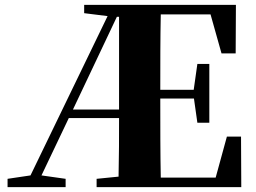

<svg xmlns="http://www.w3.org/2000/svg" viewBox="-20 -767 1048 787"><path d="M82 0H249V-34L150 -48L262 -283H468C468 -207 468 -125 466 -43L376 -34V0H969L968 -207H910L864 -39H639C637 -143 637 -249 637 -360V-363H775L789 -264H838V-505H789L774 -399H637C637 -505 637 -608 639 -708H843L888 -548H946L947 -747H325V-713L421 -701L105 -48L11 -34V0ZM468 -698V-329V-318H279L459 -698Z"/></svg>

Font: GenKiMin2 TW H
Style: Regular
Weight: 900
Version: Version 2.100;PS 2.1;hotconv 16.6.51;makeotf.lib2.5.65220 DE